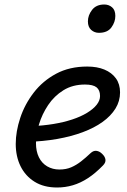

<svg xmlns="http://www.w3.org/2000/svg" viewBox="-20 -815 566 854"><path d="M234 19Q175 19 134 -6.5Q93 -32 71.5 -75.5Q50 -119 50 -175Q50 -230 70 -290.5Q90 -351 130 -403Q170 -455 229.5 -487Q289 -519 368 -519Q412 -519 444.5 -505.5Q477 -492 495.5 -466.5Q514 -441 514 -404Q514 -365 493.5 -332Q473 -299 436 -272.5Q399 -246 348 -227Q297 -208 235 -197Q173 -186 102 -184L122 -254Q172 -256 217.5 -263.5Q263 -271 301 -283.5Q339 -296 367 -313Q395 -330 410 -349Q425 -368 425 -388Q425 -414 409.5 -426.5Q394 -439 358 -439Q303 -439 262 -413.5Q221 -388 194 -347.5Q167 -307 153.5 -262Q140 -217 140 -178Q140 -142 153 -115.5Q166 -89 190 -75Q214 -61 244 -61Q274 -61 297 -71Q320 -81 341 -97.5Q362 -114 383 -134Q396 -146 409.5 -144Q423 -142 434 -131Q447 -119 449 -105.5Q451 -92 438 -79Q404 -44 371 -22.5Q338 -1 304 9Q270 19 234 19ZM420 -669Q400 -669 385.5 -682Q371 -695 371 -720Q371 -747 389.5 -771Q408 -795 444 -795Q464 -795 478.5 -782.5Q493 -770 493 -744Q493 -717 475.5 -693Q458 -669 420 -669Z"/></svg>

Font: Playwrite DK Loopet
Style: Regular
Weight: 400
Designer: Veronika Burian, José Scaglione
Foundry: TypeTogether
Version: Version 1.002